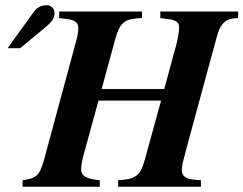

<svg xmlns="http://www.w3.org/2000/svg" viewBox="-20 -713 929 733"><path d="M889 -669H592V-644L623 -640C654 -636 664 -627 664 -607C664 -595 659 -565 654 -546L607 -373H368L420 -564C438 -629 457 -642 522 -644V-669H206V-644L237 -640C268 -636 279 -626 279 -604C279 -592 276 -574 268 -546L147 -99C131 -41 116 -32 66 -25V0H361V-25C297 -30 290 -50 290 -65C290 -80 292 -96 302 -132L356 -329H595L533 -104C516 -41 498 -29 431 -25V0H747V-25C692 -27 674 -37 674 -66C674 -81 681 -105 696 -162L807 -570C821 -623 840 -644 889 -644ZM9 -529H57L138 -596C173 -625 188 -637 188 -664C188 -680 174 -693 161 -693C141 -693 124 -689 107 -665Z"/></svg>

Font: XITS
Style: Bold Italic
Weight: 700
Italic angle: -16.33°
Designer: MicroPress Inc., with final additions and corrections provided by Coen Hoffman, Elsevier (retired)
Version: Version 1.105